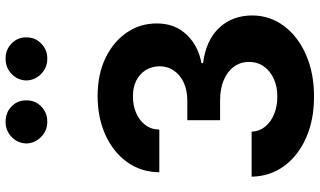

<svg xmlns="http://www.w3.org/2000/svg" viewBox="-238 -844 1092 655"><g transform="rotate(-90 307.5 -516.0)"><path d="M305.7 9.8Q226.3 9.8 165.1 -17.4Q103.9 -44.5 68.9 -92.5Q33.9 -140.5 32.8 -203.1H186.3Q187.3 -177 203.2 -157.2Q219 -137.5 245.8 -126.5Q272.5 -115.4 306.1 -115.4Q340.5 -115.4 367.2 -127.7Q393.8 -140 409.1 -161.8Q424.3 -183.6 424.2 -212.3Q424.3 -241 408.1 -263.3Q391.9 -285.6 362.4 -298.2Q332.8 -310.7 292.4 -310.7H225.4V-422.5H292.4Q326.7 -422.5 352.9 -434.3Q379.1 -446.2 394.1 -467.5Q409.2 -488.9 409.4 -517Q409.2 -544 396.2 -564.6Q383.2 -585.1 360.4 -596.7Q337.7 -608.3 307.2 -607.8Q276.1 -608.3 250.4 -597.2Q224.7 -586.1 209.2 -565.9Q193.8 -545.6 193.4 -518H47.9Q48.4 -580.2 82.4 -627.6Q116.4 -675.1 175.2 -701.8Q234.1 -728.5 308 -728.5Q382.1 -728.5 437.8 -701.5Q493.5 -674.5 524.6 -628.8Q555.8 -583 555.5 -526.2Q555.6 -465.6 517.8 -425.4Q480 -385.2 420.1 -374.2V-368.8Q499 -358.5 540.7 -313.7Q582.4 -268.9 582.8 -201.8Q582.6 -140.5 546.8 -92.7Q511 -44.8 448.6 -17.5Q386.1 9.8 305.7 9.8ZM220.3 -900.2Q190.1 -899.9 168.5 -921.1Q146.9 -942.3 146.1 -971.5Q146.9 -1001.3 168.5 -1022Q190.1 -1042.7 220.3 -1042.4Q251.2 -1042.7 272.5 -1022Q293.8 -1001.3 293 -971.5Q293.8 -942.3 272.5 -921.1Q251.2 -899.9 220.3 -900.2ZM435.4 -900.2Q405.2 -899.9 383.4 -921.1Q361.6 -942.3 361.1 -971.5Q361.6 -1001.3 383.4 -1022Q405.2 -1042.7 435.4 -1042.4Q465.9 -1042.7 487.2 -1022Q508.5 -1001.3 508 -971.5Q508.5 -942.3 487.2 -921.1Q465.9 -899.9 435.4 -900.2Z"/></g></svg>

Font: Inter Display V
Style: Regular
Weight: 400
Designer: Rasmus Andersson
Foundry: rsms
Version: Version 3.015;git-src